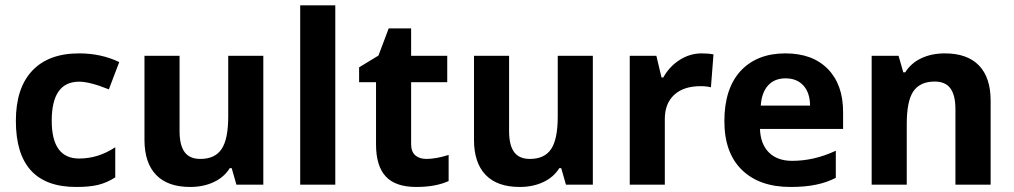

<svg xmlns="http://www.w3.org/2000/svg" viewBox="-20 -704 3864 732"><path d="M353.5 1Q321.8 8.8 270 8.8Q40.5 8.8 40.5 -243.2Q40.5 -368.2 102.8 -434.3Q165 -500.5 281.7 -500.5Q365.7 -500.5 434.6 -467.3L395 -363.3Q322.3 -392.6 281.7 -392.6Q177.2 -392.6 177.2 -243.7Q177.2 -99.6 281.7 -99.6Q354.5 -99.6 419.4 -142.6V-27.8Q387.7 -7.3 353.5 1Z M983.9 0H881.3L863.3 -63H856Q834.5 -28.3 794.9 -9.8Q755.4 8.8 705.1 8.8Q619.1 8.8 575 -37.4Q530.8 -83.5 530.8 -170.9V-491.2H664.6V-204.1Q664.6 -150.9 683.6 -124.5Q702.6 -98.1 743.7 -98.1Q799.8 -98.1 824.7 -135.7Q850.1 -172.9 850.1 -260.3V-491.2H983.9Z M1258.3 -683.6V0H1124.5V-683.6Z M1547.4 -153.8Q1547.4 -126 1563 -112.1Q1578.6 -98.1 1606 -98.1Q1642.1 -98.1 1690.4 -113.3V-13.7Q1640.6 8.8 1567.4 8.8Q1487.8 8.8 1450.7 -31.2Q1413.6 -71.3 1413.6 -153.8V-390.6H1349.1V-447.3L1422.9 -492.2L1461.9 -595.7H1547.4V-491.2H1685.1V-390.6H1547.4Z M2240.2 0H2137.7L2119.6 -63H2112.3Q2090.8 -28.3 2051.3 -9.8Q2011.7 8.8 1961.4 8.8Q1875.5 8.8 1831.3 -37.4Q1787.1 -83.5 1787.1 -170.9V-491.2H1920.9V-204.1Q1920.9 -150.9 1939.9 -124.5Q1959 -98.1 2000 -98.1Q2056.2 -98.1 2081.1 -135.7Q2106.4 -172.9 2106.4 -260.3V-491.2H2240.2Z M2508.8 -408.7Q2532.2 -450.7 2571.3 -475.6Q2610.4 -500.5 2655.3 -500.5Q2680.7 -500.5 2700.2 -496.6L2690.4 -371.1Q2673.8 -375.5 2650.9 -375.5Q2586.4 -375.5 2550.5 -342.5Q2514.6 -309.6 2514.6 -250V0H2380.9V-491.2H2482.4L2502 -408.7Z M3091.3 0Q3050.8 8.8 2993.7 8.8Q2875 8.8 2808.1 -56.6Q2741.7 -121.6 2741.7 -242.2Q2741.7 -365.7 2803.2 -433.1Q2865.7 -500.5 2974.1 -500.5Q3078.1 -500.5 3136.2 -440.9Q3194.3 -381.3 3194.3 -277.3V-212.4H2877.4Q2879.4 -154.8 2911.4 -122.8Q2943.4 -90.8 3000 -90.8Q3084.5 -90.8 3166.5 -129.4V-25.9Q3130.4 -7.8 3091.3 0ZM3068.4 -301.3Q3067.9 -350.6 3043 -377.9Q3018.1 -405.3 2975.1 -405.3Q2932.6 -405.3 2908.2 -378.2Q2883.8 -351.1 2880.4 -301.3Z M3756.8 -320.3V0H3622.6V-287.1Q3622.6 -340.8 3603.5 -366.9Q3584.5 -393.1 3543.5 -393.1Q3487.8 -393.1 3461.9 -355.5Q3437 -318.4 3437 -231V0H3303.2V-491.2H3405.8L3423.8 -428.2H3431.2Q3453.1 -463.4 3492.4 -481.9Q3531.7 -500.5 3582 -500.5Q3668 -500.5 3712.4 -454.3Q3756.8 -408.2 3756.8 -320.3Z"/></svg>

Font: Khula Bold
Style: Regular
Weight: 700
Designer: Erin McLaughlin, Steve Matteson
Version: Version 1.000;PS 1.0;hotconv 1.0.72;makeotf.lib2.5.5900